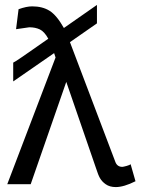

<svg xmlns="http://www.w3.org/2000/svg" viewBox="-20 -758 586 788"><path d="M111.8 -731.9Q154.3 -731.9 183.1 -713.9Q212.4 -695.8 242.2 -643.1L377.9 -737.8V-662.1L267.1 -585L454.1 -91.8Q461.9 -73.2 481.9 -73.2Q485.8 -73.2 500 -77.1Q512.7 -80.6 516.1 -84L536.1 -14.2Q488.3 9.8 455.1 9.8Q430.2 9.8 413.6 -2Q398.4 -12.7 390.1 -27.3Q382.8 -40 374 -67.9L252 -421.9L106 -2H9.8L208 -522L202.1 -540L34.2 -423.8V-501Q39.1 -501 178.2 -599.1Q162.1 -628.4 143.6 -637.2Q125 -646 100.1 -646L45.9 -638.2L56.2 -720.2Q88.9 -731.9 111.8 -731.9Z"/></svg>

Font: Miedinger*
Style: Book
Weight: 400
Version: Version 001.000